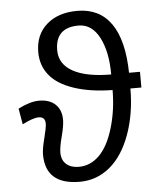

<svg xmlns="http://www.w3.org/2000/svg" viewBox="-53 -771 705 827"><g transform="rotate(-5 300.0 -358.0)"><path d="M558.1 -371.6H510.7Q510.7 -263.2 478.3 -173.6Q445.8 -84 388.9 -37.1Q332 9.8 258.8 9.8Q110.8 9.8 110.8 -121.1Q110.8 -145 122.6 -190.4Q134.3 -235.8 134.3 -252.9Q134.3 -282.2 106 -282.2Q82 -282.2 35.2 -258.3L23.4 -327.1Q75.2 -353.5 113.8 -353.5Q159.2 -353.5 184.6 -329.3Q210 -305.2 210 -262.2Q210 -237.8 198.2 -192.4Q186 -147 186 -122.6Q186 -90.3 206.1 -72.5Q226.1 -54.7 260.3 -54.7Q310.5 -54.7 349.1 -93Q387.7 -131.3 410.6 -208.3Q433.6 -285.2 433.6 -371.6Q336.4 -373 266.4 -396.7Q196.3 -420.4 162.6 -462.4Q128.9 -504.4 128.9 -562Q128.9 -636.7 178.7 -680.7Q228.5 -724.6 311.5 -724.6Q407.2 -724.6 457.8 -652.6Q508.3 -580.6 510.7 -439.5H558.1ZM433.6 -439Q433.6 -537.1 401.4 -599.1Q369.1 -661.1 311.5 -661.1Q210.9 -661.1 210.9 -563Q210.9 -502.9 268.8 -470.9Q326.7 -439 433.6 -439Z"/></g></svg>

Font: Cousine
Style: Regular
Weight: 400
Monospace: yes
Designer: Steve Matteson
Foundry: Monotype Imaging Inc.
Version: Version 1.21